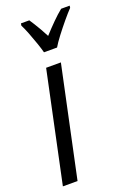

<svg xmlns="http://www.w3.org/2000/svg" viewBox="-147 -821 606 877"><g transform="rotate(-20 156.0 -382.5)"><path d="M0 0 113.3 -535.2H185.1L71.3 0ZM128.4 -605Q124 -622.6 114 -651.6Q104 -680.7 92.8 -709.5Q81.5 -738.3 72.8 -754.9L74.7 -765.1H115.2Q122.1 -754.9 131.1 -740.5Q140.1 -726.1 150.6 -708Q161.1 -689.9 171.9 -668.9Q198.2 -697.8 222.9 -722.4Q247.6 -747.1 270 -765.1H311.5L310.1 -754.9Q293.9 -738.3 270.5 -710.2Q247.1 -682.1 225.1 -653.3Q203.1 -624.5 191.9 -605Z"/></g></svg>

Font: Open Sans Condensed
Style: Italic
Weight: 400
Width: 3
Italic angle: -12°
Designer: Monotype Design Team
Foundry: Monotype Imaging Inc.
Version: Version 3.000